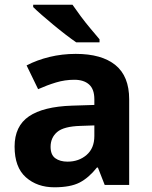

<svg xmlns="http://www.w3.org/2000/svg" viewBox="-20 -786 644 816"><path d="M302 -557Q412 -557 470.5 -509.5Q529 -462 529 -364V0H425L396 -74H392Q357 -30 318 -10Q279 10 211 10Q138 10 90 -32.5Q42 -75 42 -163Q42 -250 103 -291.5Q164 -333 286 -337L381 -340V-364Q381 -407 358.5 -427Q336 -447 296 -447Q256 -447 218 -435.5Q180 -424 142 -407L93 -508Q137 -531 190.5 -544Q244 -557 302 -557ZM323 -251Q251 -249 223 -225Q195 -201 195 -162Q195 -128 215 -113.5Q235 -99 267 -99Q315 -99 348 -127.5Q381 -156 381 -208V-253ZM288 -766Q303 -744 323.5 -716.5Q344 -689 365.5 -663.5Q387 -638 403 -619V-606H304Q285 -619 259.5 -638.5Q234 -658 207.5 -680Q181 -702 158 -722Q135 -742 121 -756V-766Z"/></svg>

Font: Noto Sans Sundanese
Style: Regular
Weight: 400
Designer: Monotype Design Team (Regular), Sérgio L. Martins (other weights)
Foundry: Monotype Imaging Inc.
Version: Version 2.003